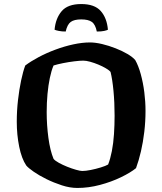

<svg xmlns="http://www.w3.org/2000/svg" viewBox="-20 -930 803 950"><path d="M363 0Q326 0 286 -13Q246 -26 209.5 -44Q173 -62 146.5 -80.5Q120 -99 110 -111Q87 -145 75 -204Q63 -263 63 -328Q63 -382 69 -434.5Q75 -487 84.5 -532Q94 -577 105 -606Q133 -627 171.5 -647.5Q210 -668 254.5 -684.5Q299 -701 343 -710.5Q387 -720 425 -720Q452 -720 485.5 -712Q519 -704 552 -691Q585 -678 610.5 -663Q636 -648 649 -633Q665 -605 676.5 -563Q688 -521 694 -474Q700 -427 700 -381Q700 -329 694 -278Q688 -227 677.5 -181.5Q667 -136 653 -98Q626 -76 578.5 -53Q531 -30 474.5 -15Q418 0 363 0ZM387 -84Q404 -84 429 -89Q454 -94 478.5 -101.5Q503 -109 515 -116Q526 -144 533.5 -182.5Q541 -221 544 -266.5Q547 -312 547 -358Q547 -423 541.5 -480.5Q536 -538 527 -574Q521 -582 504 -592Q487 -602 466.5 -610.5Q446 -619 426 -624.5Q406 -630 392 -630Q375 -630 347 -626.5Q319 -623 291.5 -617.5Q264 -612 245 -606Q234 -580 226.5 -544Q219 -508 215 -465Q211 -422 211 -375Q211 -311 219.5 -248Q228 -185 245 -144Q252 -135 271 -124.5Q290 -114 312.5 -105Q335 -96 356 -90Q377 -84 387 -84ZM382 -910Q448 -910 478.5 -875.5Q509 -841 514 -783Q509 -780 495.5 -777Q482 -774 459 -774Q452 -809 434.5 -821.5Q417 -834 382 -834Q347 -834 330 -821.5Q313 -809 305 -774Q286 -774 271 -777Q256 -780 250 -783Q255 -839 285 -874.5Q315 -910 382 -910Z"/></svg>

Font: Texturina 12pt
Style: Bold
Weight: 700
Designer: Guillermo Torres Carreño
Foundry: Omnibus-Type
Version: Version 1.002